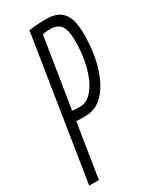

<svg xmlns="http://www.w3.org/2000/svg" viewBox="-189 -766 674 822"><g transform="rotate(-30 147.5 -355.0)"><path d="M-5 0 106 -704Q152 -710 192 -710Q248 -710 274 -678.5Q300 -647 300 -574Q300 -485 279 -415.5Q258 -346 220.5 -306Q183 -266 133 -266Q109 -266 100.5 -266Q92 -266 85 -267L43 0ZM147 -660 92 -314Q102 -313 111.5 -312.5Q121 -312 131 -312Q166 -312 194 -347Q222 -382 237.5 -439.5Q253 -497 253 -565Q253 -621 237 -642.5Q221 -664 185 -664Q163 -664 147 -660Z"/></g></svg>

Font: Georama ExtraCondensed Light
Style: Italic
Weight: 300
Width: 2
Italic angle: -9°
Designer: Jean-Baptiste Levee
Foundry: Production Type
Version: Version 1.000